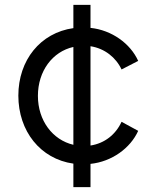

<svg xmlns="http://www.w3.org/2000/svg" viewBox="-20 -765 640 785"><path d="M280 0H350V-95C437 -104 513 -159 545 -230L477 -267C453 -215 408 -179 350 -170V-576C408 -567 454 -530 477 -481L545 -516C513 -587 437 -642 350 -651V-745H280V-650C145 -631 55 -519 55 -374C55 -229 145 -115 280 -96ZM135 -373C135 -475 195 -554 280 -573V-173C195 -193 135 -272 135 -373Z"/></svg>

Font: Mluvka
Style: Regular
Weight: 400
Designer: Modified by Jiří Krblich, Original typeface by Gumpita Rahayu
Foundry: Gumpita Rahayu & Jiří Krblich
Version: Version 2.000;Glyphs 3.1.1 (3134)